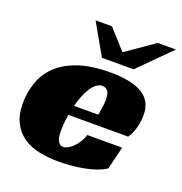

<svg xmlns="http://www.w3.org/2000/svg" viewBox="-119 -738 803 849"><g transform="rotate(20 283.0 -313.5)"><path d="M218 -201Q214 -179 212.5 -159Q211 -139 211 -123Q211 -114 212 -103Q213 -92 216.5 -82.5Q220 -73 226.5 -66.5Q233 -60 245 -60Q254 -60 265.5 -66Q277 -72 288.5 -83Q300 -94 310.5 -110Q321 -126 327 -146H491L465 -39Q445 -26 419 -17Q393 -8 364 -2.5Q335 3 305 5.5Q275 8 248 8Q198 8 155 -1Q112 -10 80 -32Q48 -54 29.5 -90.5Q11 -127 11 -181Q11 -230 26.5 -277Q42 -324 78.5 -360.5Q115 -397 176.5 -419Q238 -441 330 -441Q430 -441 480.5 -410Q531 -379 531 -313Q531 -286 523 -254.5Q515 -223 499 -201ZM351 -320Q351 -351 341 -362Q331 -373 317 -373Q301 -373 287.5 -362.5Q274 -352 263 -334.5Q252 -317 243 -294.5Q234 -272 228 -247H342Q344 -259 346 -272Q348 -283 349.5 -296Q351 -309 351 -320ZM566 -635 420 -489H271L188 -635H265L348 -543L480 -635Z"/></g></svg>

Font: Racing Sans One
Style: Regular
Weight: 400
Designer: Pablo Impallari, Rodrigo Fuenzalida
Foundry: Pablo Impallari, Rodrigo Fuenzalida
Version: Version 1.001; ttfautohint (v0.8) -G 200 -r 50